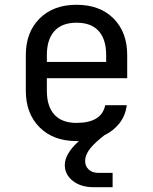

<svg xmlns="http://www.w3.org/2000/svg" viewBox="-20 -580 640 803"><path d="M373 203Q318 203 284.5 176.5Q251 150 251 110Q251 63 310 10H300Q203 10 145.5 -47.5Q88 -105 88 -200V-350Q88 -445 145.5 -502.5Q203 -560 300 -560Q398 -560 455 -502.5Q512 -445 512 -350V-253H176V-200Q176 -135 207.5 -100.5Q239 -66 300 -66Q405 -66 420 -140H510Q505 -97 480 -65Q455 -33 416 -14L400 -1Q366 27 351 49.5Q336 72 336 93Q336 115 351 129Q366 143 391 143H451V203ZM176 -321H424V-350Q424 -415 393 -450Q362 -485 300 -485Q239 -485 207.5 -450Q176 -415 176 -350Z"/></svg>

Font: Tiny
Style: Regular
Weight: 400
Designer: Philipp Nurullin, Konstantin Bulenkov
Foundry: JetBrains
Version: Version 2.251; ttfautohint (v1.8.4.7-5d5b)